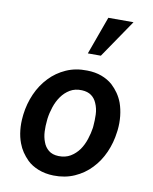

<svg xmlns="http://www.w3.org/2000/svg" viewBox="-91 -885 768 964"><g transform="rotate(10 293.5 -403.0)"><path d="M46.4 -265.6 45.4 -255.4Q41.5 -219.2 45.2 -184.8Q48.8 -150.4 60.1 -120.6Q68.8 -97.2 81.8 -77.9Q94.7 -58.6 113.3 -40Q135.3 -18.6 170.2 -4.6Q205.1 9.3 248 10.3Q306.6 11.7 355 -9.8Q403.3 -31.2 438.5 -68.4Q474.1 -105.5 496.1 -155Q518.1 -204.6 524.9 -259.8L526.4 -270.5Q530.3 -306.6 526.6 -341.6Q522.9 -376.5 512.2 -407.2Q502.9 -432.1 488.3 -453.4Q473.6 -474.6 454.6 -492.2Q430.7 -513.2 397.9 -525.4Q365.2 -537.6 323.7 -538.1Q265.1 -539.6 217 -518.1Q168.9 -496.6 133.8 -459.5Q97.7 -421.9 75.4 -371.6Q53.2 -321.3 46.4 -265.6ZM168.5 -255.4 169.4 -265.6Q173.3 -295.4 183.6 -326.2Q193.8 -356.9 211.4 -381.8Q229 -406.7 254.6 -422.1Q280.3 -437.5 315.4 -436Q345.2 -434.6 363.5 -421.1Q381.8 -407.7 391.1 -385.7Q403.3 -358.4 404.3 -327.9Q405.3 -297.4 402.8 -270L401.9 -259.8Q397.9 -231.9 387.7 -200.7Q377.4 -169.4 360.4 -145Q342.3 -120.1 316.7 -104.7Q291 -89.4 256.3 -90.3Q224.1 -91.3 205.1 -107.2Q186 -123 177.7 -146.5Q168 -170.9 166.7 -200Q165.5 -229 168.5 -255.4ZM382.3 -817.4 312 -623.5H378.4L510.7 -817.4Z"/></g></svg>

Font: Roboto Mono SemiBold
Style: Italic
Weight: 600
Italic angle: -10°
Monospace: yes
Designer: Google
Version: Version 3.000